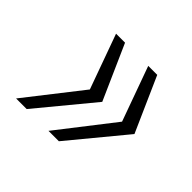

<svg xmlns="http://www.w3.org/2000/svg" viewBox="-105 -643 679 679"><g transform="rotate(45 234.0 -304.0)"><path d="M203 -305 41 -98H94L265 -305L174 -510H129ZM364 -305 203 -98H255L426 -305L335 -510H290Z"/></g></svg>

Font: Saira UNSAM Light Italic
Style: Regular
Weight: 300
Italic angle: -12°
Designer: Hector Gatti with collaboration of the Omnibus-Type team
Foundry: Omnibus-Type
Version: Version 0.072;PS 000.072;hotconv 1.0.88;makeotf.lib2.5.64775